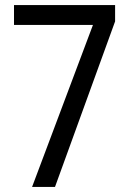

<svg xmlns="http://www.w3.org/2000/svg" viewBox="-20 -734 512 754"><path d="M106 0 345 -636H35V-714H432V-650L196 0Z"/></svg>

Font: Noto Sans Thai Condensed
Style: Regular
Weight: 400
Width: 3
Designer: Monotype Design Team
Foundry: Monotype Imaging Inc.
Version: Version 2.002